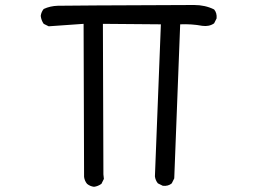

<svg xmlns="http://www.w3.org/2000/svg" viewBox="-20 -717 1040 757"><path d="M350.6 19.5Q335 17.6 323.2 7.8Q313.5 -3.9 311.5 -19.5L309.6 -623L171.9 -613.3L152.3 -623Q142.6 -636.7 140.6 -654.3Q142.6 -669.9 152.3 -681.6Q177.7 -693.4 208 -694.3Q238.3 -695.3 745.1 -697.3Q789.1 -697.3 824.2 -679.7Q835.9 -666 834 -644.5L824.2 -625Q804.7 -611.3 777.3 -615.2Q735.4 -623 690.4 -621.1L667 -13.7L657.2 5.9Q643.6 17.6 622.1 15.6L602.5 5.9Q592.8 -5.9 590.8 -21.5L614.3 -621.1L385.7 -623L387.7 -29.3L389.6 -11.7L379.9 7.8Q366.2 17.6 350.6 19.5Z"/></svg>

Font: NaikaiFont
Style: Regular
Weight: 400
Version: Version 1.67